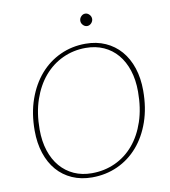

<svg xmlns="http://www.w3.org/2000/svg" viewBox="-94 -952 920 1038"><g transform="rotate(-10 366.0 -433.0)"><path d="M65 0ZM680.5 -407.5Q680.5 -313 653.8 -236.5Q627 -160 579.8 -105.8Q532.5 -51.5 468 -22.2Q403.5 7 328 7Q268 7 219.2 -14.5Q170.5 -36 136.2 -75.5Q102 -115 83.5 -171Q65 -227 65 -295.5Q65 -390 92 -466.5Q119 -543 166.2 -597.5Q213.5 -652 277.8 -681.5Q342 -711 416.5 -711Q477 -711 525.8 -689.2Q574.5 -667.5 609 -627.8Q643.5 -588 662 -532Q680.5 -476 680.5 -407.5ZM652 -407Q652 -472 635 -524Q618 -576 587 -612.5Q556 -649 512 -668.8Q468 -688.5 413.5 -688.5Q346 -688.5 287.2 -661.2Q228.5 -634 185.2 -583.2Q142 -532.5 117.2 -460Q92.5 -387.5 92.5 -297Q92.5 -232 109.5 -180Q126.5 -128 157.8 -91.5Q189 -55 232.8 -35.2Q276.5 -15.5 330.5 -15.5Q399.5 -15.5 458.5 -42.5Q517.5 -69.5 560.5 -120.2Q603.5 -171 627.8 -243.5Q652 -316 652 -407ZM476 -837Q476 -830.5 473.2 -824.5Q470.5 -818.5 466 -813.8Q461.5 -809 455.5 -806.2Q449.5 -803.5 443.5 -803.5Q430.5 -803.5 420.8 -813.8Q411 -824 411 -837Q411 -851 420.8 -861.2Q430.5 -871.5 443.5 -871.5Q456 -871.5 466 -861.2Q476 -851 476 -837Z"/></g></svg>

Font: Lato Thin
Style: Italic
Weight: 200
Italic angle: -7°
Designer: Lukasz Dziedzic
Foundry: tyPoland Lukasz Dziedzic
Version: Version 2.007; 2014-02-27